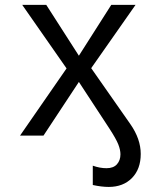

<svg xmlns="http://www.w3.org/2000/svg" viewBox="-20 -548 640 776"><path d="M548.8 74.2Q548.8 135.3 513.4 171.4Q478 207.5 419.4 207.5Q390.6 207.5 355 199.7V121.6Q383.3 131.8 410.6 131.8Q438.5 131.8 452.6 116Q466.8 100.1 466.8 75.7Q466.8 57.6 458 35.4Q449.2 13.2 422.4 -28.1Q395.5 -69.3 298.8 -216.8L155.8 0H61L249 -271.5L69.8 -528.3H167L298.8 -322.8L429.7 -528.3H527.8L348.6 -272.5L506.8 -46.4Q548.8 13.7 548.8 74.2Z"/></svg>

Font: Liberation Mono
Style: Regular
Weight: 400
Monospace: yes
Designer: Steve Matteson
Foundry: Ascender Corporation
Version: Version 2.1.5